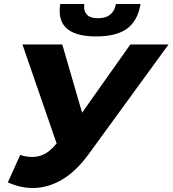

<svg xmlns="http://www.w3.org/2000/svg" viewBox="-20 -922 862 959"><path d="M81 -148Q112 -138 141 -138Q175 -138 203 -153Q231 -168 257 -199L263 -205L92 -700H291L390 -359L631 -700H822L422 -151Q360 -66 289.5 -24.5Q219 17 144 17Q112 17 81.5 10Q51 3 19 -11ZM461 -740Q278 -740 278 -867.5Q278 -884 281 -902H401Q400 -894.5 400 -887.5Q400 -863 416 -847Q432 -831 470 -831Q546 -831 559 -902H682Q668 -818 614.5 -779Q561 -740 461 -740Z"/></svg>

Font: Argentum Sans
Style: Bold Italic
Weight: 700
Italic angle: -11°
Designer: Julieta Ulanovsky (font), Cristiano Sobral (main changes and remaster)
Foundry: Julieta Ulanovsky (font), Cristiano Sobral (main changes and remaster)
Version: Version 2.007;June 15, 2022;FontCreator 14.0.0.2814 64-bit; 